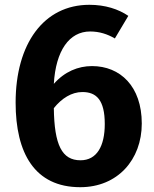

<svg xmlns="http://www.w3.org/2000/svg" viewBox="-20 -762 640 799"><path d="M363 -487C305 -487 249 -464 204 -413C212 -551 268 -631 355 -631C394 -631 427 -620 458 -602L514 -696C473 -724 418 -742 352 -742C162 -742 45 -580 45 -335C45 -125 124 17 314 17C469 17 570 -97 570 -248C570 -403 480 -487 363 -487ZM315 -95C238 -95 206 -158 204 -312C237 -353 278 -379 323 -379C381 -379 416 -346 416 -246C416 -154 383 -95 315 -95Z"/></svg>

Font: Glow Sans TC Normal
Style: Bold
Weight: 700
Designer: Ryoko NISHIZUKA (kana, bopomofo & ideographs); Paul D. Hunt (Latin, Greek & Cyrillic); Sandoll Communications, Soo-young
Version: Version 0.93